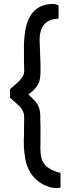

<svg xmlns="http://www.w3.org/2000/svg" viewBox="-20 -870 376 977"><path d="M265 87Q238 87 202 70Q135 35 113 -41Q108 -61 104.5 -89Q101 -117 101 -152Q101 -160 101.5 -166.5Q102 -173 102 -181L103 -277Q103 -301 82 -327L31 -373V-417L54 -436Q103 -477 103 -505Q103 -513 103 -526Q103 -539 102 -556V-603Q101 -638 103 -666Q105 -694 109 -716Q132 -850 252 -850Q263 -850 278 -842V-775Q176 -772 182 -654L186 -546Q187 -513 185.5 -489.5Q184 -466 179 -452Q174 -440 163.5 -425.5Q153 -411 137 -399L124 -390Q139 -376 149 -365.5Q159 -355 163 -350Q184 -324 185 -284Q185 -276 185 -262.5Q185 -249 186 -228V-144Q183 -81 195 -53Q213 -9 288 10V85Q277 87 272.5 87Q268 87 265 87Z"/></svg>

Font: Ekushey Lal Sabuj Normal
Style: Bold
Weight: 700
Designer: Al Mamun Sumon
Foundry: Al Mamun Sumon
Version: Version 1.0